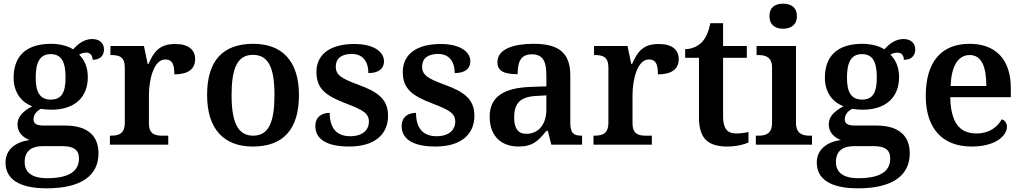

<svg xmlns="http://www.w3.org/2000/svg" viewBox="-20 -786 5557 1043"><path d="M234 237C425 237 515 165 515 47C515 -45 460 -104 333 -104H217C176 -104 162 -116 162 -138C162 -165 182 -185 203 -195C216 -192 243 -190 258 -190C393 -190 457 -264 457 -367C457 -424 437 -462 410 -489C421 -496 433 -500 449 -500C471 -500 483 -484 483 -461C528 -461 545 -488 545 -518C545 -548 524 -574 481 -574C434 -574 401 -544 377 -518C351 -535 308 -548 258 -548C119 -548 54 -479 54 -363C54 -287 94 -231 155 -209C103 -180 75 -152 75 -110C75 -64 108 -38 141 -25C67 -16 10 25 10 97C10 187 84 237 234 237ZM256 -245C195 -245 174 -288 174 -364C174 -443 194 -492 255 -492C317 -492 336 -445 336 -365C336 -287 317 -245 256 -245ZM236 182C150 182 114 148 114 94C114 24 165 8 211 8H320C379 8 409 27 409 75C409 139 363 182 236 182Z M577 0H894V-49H863C822 -49 789 -57 789 -116V-270C789 -347 813 -463 878 -463C916 -463 927 -437 927 -382C1002 -382 1040 -411 1040 -465C1040 -514 1006 -547 932 -547C847 -547 816 -506 787 -439H782L762 -536H580V-487H583C627 -487 658 -478 658 -419V-121C658 -58 625 -49 580 -49H577Z M1353 10C1518 10 1604 -82 1604 -270C1604 -457 1510 -548 1356 -548C1191 -548 1105 -457 1105 -270C1105 -82 1199 10 1353 10ZM1355 -49C1270 -49 1238 -125 1238 -270C1238 -415 1269 -488 1354 -488C1440 -488 1471 -415 1471 -270C1471 -125 1441 -49 1355 -49Z M1877 10C2009 10 2088 -51 2088 -157C2088 -248 2032 -287 1926 -326C1836 -359 1804 -378 1804 -424C1804 -466 1832 -493 1891 -493C1948 -493 1981 -455 1981 -389C2037 -389 2066 -413 2066 -453C2066 -502 2015 -547 1904 -547C1781 -547 1699 -496 1699 -395C1699 -302 1752 -265 1862 -223C1953 -188 1984 -170 1984 -125C1984 -80 1950 -46 1882 -46C1805 -46 1771 -95 1771 -173C1735 -173 1693 -156 1693 -101C1693 -32 1752 10 1877 10Z M2346 10C2478 10 2557 -51 2557 -157C2557 -248 2501 -287 2395 -326C2305 -359 2273 -378 2273 -424C2273 -466 2301 -493 2360 -493C2417 -493 2450 -455 2450 -389C2506 -389 2535 -413 2535 -453C2535 -502 2484 -547 2373 -547C2250 -547 2168 -496 2168 -395C2168 -302 2221 -265 2331 -223C2422 -188 2453 -170 2453 -125C2453 -80 2419 -46 2351 -46C2274 -46 2240 -95 2240 -173C2204 -173 2162 -156 2162 -101C2162 -32 2221 10 2346 10Z M2796 10C2875 10 2904 -21 2948 -75H2956L2975 0H3142V-49H3139C3094 -49 3078 -65 3078 -120V-377C3078 -503 3011 -548 2878 -548C2770 -548 2682 -520 2682 -448C2682 -400 2718 -383 2792 -383C2792 -449 2808 -491 2869 -491C2934 -491 2948 -446 2948 -374V-317L2865 -314C2714 -309 2640 -259 2640 -152C2640 -42 2708 10 2796 10ZM2839 -59C2794 -59 2773 -89 2773 -148C2773 -222 2803 -261 2896 -265L2948 -268V-191C2948 -110 2905 -59 2839 -59Z M3204 0H3521V-49H3490C3449 -49 3416 -57 3416 -116V-270C3416 -347 3440 -463 3505 -463C3543 -463 3554 -437 3554 -382C3629 -382 3667 -411 3667 -465C3667 -514 3633 -547 3559 -547C3474 -547 3443 -506 3414 -439H3409L3389 -536H3207V-487H3210C3254 -487 3285 -478 3285 -419V-121C3285 -58 3252 -49 3207 -49H3204Z M3931 10C3981 10 4026 -2 4046 -12V-69C4025 -64 4003 -61 3978 -61C3931 -61 3908 -89 3908 -152V-472H4037V-536H3908V-660H3839C3829 -612 3814 -579 3793 -557C3772 -535 3738 -519 3702 -519V-472H3777V-147C3777 -31 3829 10 3931 10Z M4234 -630C4275 -630 4309 -650 4309 -698C4309 -748 4275 -766 4234 -766C4192 -766 4160 -748 4160 -698C4160 -650 4192 -630 4234 -630ZM4086 0H4391V-49H4379C4337 -49 4304 -61 4304 -120V-536H4090V-487H4099C4140 -487 4174 -475 4174 -420V-118C4174 -60 4141 -49 4099 -49H4086Z M4641 237C4832 237 4922 165 4922 47C4922 -45 4867 -104 4740 -104H4624C4583 -104 4569 -116 4569 -138C4569 -165 4589 -185 4610 -195C4623 -192 4650 -190 4665 -190C4800 -190 4864 -264 4864 -367C4864 -424 4844 -462 4817 -489C4828 -496 4840 -500 4856 -500C4878 -500 4890 -484 4890 -461C4935 -461 4952 -488 4952 -518C4952 -548 4931 -574 4888 -574C4841 -574 4808 -544 4784 -518C4758 -535 4715 -548 4665 -548C4526 -548 4461 -479 4461 -363C4461 -287 4501 -231 4562 -209C4510 -180 4482 -152 4482 -110C4482 -64 4515 -38 4548 -25C4474 -16 4417 25 4417 97C4417 187 4491 237 4641 237ZM4663 -245C4602 -245 4581 -288 4581 -364C4581 -443 4601 -492 4662 -492C4724 -492 4743 -445 4743 -365C4743 -287 4724 -245 4663 -245ZM4643 182C4557 182 4521 148 4521 94C4521 24 4572 8 4618 8H4727C4786 8 4816 27 4816 75C4816 139 4770 182 4643 182Z M5258 10C5392 10 5450 -51 5450 -98C5450 -119 5437 -133 5422 -138C5399 -96 5353 -61 5285 -61C5192 -61 5145 -120 5142 -258H5471V-308C5471 -466 5386 -548 5247 -548C5095 -548 5009 -452 5009 -265C5009 -91 5097 10 5258 10ZM5338 -319H5144C5148 -428 5185 -487 5248 -487C5313 -487 5338 -422 5338 -319Z"/></svg>

Font: Noto Serif Lao SemiBold
Style: Regular
Weight: 600
Designer: Monotype Design Team
Foundry: Monotype Imaging Inc.
Version: Version 2.003